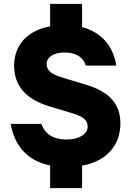

<svg xmlns="http://www.w3.org/2000/svg" viewBox="-20 -850 677 992"><path d="M602 -213C602 -314 544 -377 422 -413L303 -449C248 -465 221 -484 221 -519C221 -556 259 -579 314 -579C371 -579 412 -554 423 -511H581C565 -613 503 -684 404 -710V-830H239V-714C123 -693 53 -618 53 -511C53 -406 115 -336 237 -300L356 -264C406 -249 433 -231 433 -196C433 -156 386 -129 324 -129C256 -129 211 -158 194 -210H35C56 -95 122 -19 239 5V122H404V6C527 -16 602 -96 602 -213Z"/></svg>

Font: UULA Sans
Style: Bold
Weight: 700
Designer: Mohamed Gaber, Laura Garcia Mut
Foundry: Kief Type Foundry
Version: Version 3.006;hotconv 1.0.109;makeotfexe 2.5.65596